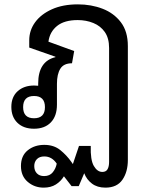

<svg xmlns="http://www.w3.org/2000/svg" viewBox="-20 -583 692 880"><path d="M180 277Q138 277 107 250.5Q76 224 76 178Q76 131 107 106Q138 81 183 81Q227 81 256.5 105Q286 129 307 159L314 169L342 86H396Q394 150 410 177.5Q426 205 449 205Q466 205 473 192.5Q480 180 480 159V-363Q480 -408 460.5 -436Q441 -464 408 -477.5Q375 -491 336 -491Q275 -491 241.5 -464Q208 -437 202 -392L320 -349L310 -293Q272 -293 256.5 -268Q241 -243 241 -199V-103Q241 -51 213 -22Q185 7 136 7Q88 7 60 -20Q32 -47 32 -93Q32 -139 61 -165Q90 -191 136 -191Q146 -191 155 -190V-200Q155 -302 234 -321V-323L114 -365V-398Q114 -444 141 -481Q168 -518 218 -540.5Q268 -563 337 -563Q398 -563 450 -543Q502 -523 534 -481Q566 -439 566 -372V150Q566 205 541 241Q516 277 463 277Q426 277 401.5 258.5Q377 240 366 211L341 270H308L273 225Q259 248 236 262.5Q213 277 180 277ZM136 -41Q186 -41 186 -92Q186 -143 136 -143Q86 -143 86 -92Q86 -41 136 -41ZM182 224Q208 224 222 206.5Q236 189 240 167Q218 134 183 134Q161 134 149 146.5Q137 159 137 178Q137 199 149 211.5Q161 224 182 224Z"/></svg>

Font: Noto Sans Thai Looped
Style: Regular
Weight: 400
Designer: Sasikarn Vongin, Ben Mitchell
Foundry: The Fontpad Ltd
Version: Version 1.001; ttfautohint (v1.8.4.7-5d5b)